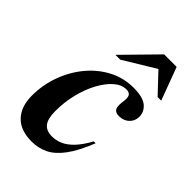

<svg xmlns="http://www.w3.org/2000/svg" viewBox="-218 -804 902 902"><g transform="rotate(45 232.5 -353.0)"><path d="M312.5 -476.5Q280.5 -476.5 251 -450.5Q221.5 -424.5 198 -380.8Q174.5 -337 161 -282Q147.5 -227 147.5 -169Q147.5 -118 165.2 -95.2Q183 -72.5 221 -72.5Q248 -72.5 274 -84Q300 -95.5 325.5 -122.2Q351 -149 376.5 -195.5L388.5 -195Q357 -115 323.2 -69.8Q289.5 -24.5 252 -6.2Q214.5 12 170 12Q95.5 12 57 -28.8Q18.5 -69.5 18.5 -141.5Q18.5 -213.5 42.5 -279Q66.5 -344.5 109 -395.8Q151.5 -447 208.2 -476.5Q265 -506 330.5 -506Q392.5 -506 419.2 -483.8Q446 -461.5 446 -428.5Q446 -400 426.2 -381.2Q406.5 -362.5 375 -362.5Q353 -362.5 344.8 -375.8Q336.5 -389 341 -421Q346 -452.5 338.8 -464.5Q331.5 -476.5 312.5 -476.5ZM160.5 -554.5 321 -718H404L465 -554.5H441L334.5 -667.5H378.5L192.5 -554.5Z"/></g></svg>

Font: Newsreader 60pt SemiBold
Style: Italic
Weight: 600
Italic angle: -17°
Designer: Hugues Gentile
Foundry: Production Type
Version: Version 1.003